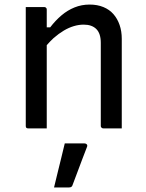

<svg xmlns="http://www.w3.org/2000/svg" viewBox="-20 -563 640 842"><path d="M514 0H433Q430 0 427.5 -1.5Q425 -3 423.5 -5Q422 -7 422 -11V-375Q422 -416 402.5 -435.5Q383 -455 347 -455Q326 -455 304 -448.5Q282 -442 260 -429Q238 -416 215 -396Q200 -382 185 -365V0H104Q101 0 99 -0.5Q97 -1 95.5 -2.5Q94 -4 93.5 -6Q93 -8 93 -11V-532H174Q178 -532 180 -530.5Q182 -529 183.5 -527Q185 -525 185 -521V-443H200Q223 -473 249.5 -495.5Q276 -518 307 -530.5Q338 -543 373 -543Q407 -543 433.5 -532Q460 -521 477.5 -501Q495 -481 504.5 -453.5Q514 -426 514 -393ZM264 66H351Q357 66 360.5 70Q364 74 362 80Q351 109 340.5 136Q330 163 320 190.5Q310 218 298 249Q297 253 293.5 256Q290 259 283 259H217L233 193Q241 160 249 128Q257 96 264 66Z"/></svg>

Font: Code D OnePiece
Style: Regular
Weight: 400
Version: Version 1.085; ttfautohint (v1.8.4.7-5d5b);Nerd Fonts 3.0.2